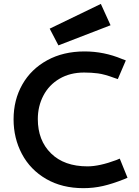

<svg xmlns="http://www.w3.org/2000/svg" viewBox="-20 -959 718 990"><path d="M50 0ZM50 -343.8Q50 -246.2 93.1 -165Q136.2 -83.8 218.1 -36.2Q300 11.2 410 11.2Q462.5 11.2 511.2 0Q560 -11.2 620 -35L637.5 -42.5L597.5 -141.2L580 -133.8Q492.5 -101.2 431.2 -101.2Q311.2 -101.2 243.1 -168.1Q175 -235 175 -345Q175 -411.2 203.8 -466.2Q232.5 -521.2 286.9 -553.1Q341.2 -585 413.8 -585Q451.2 -585 485 -580.6Q518.8 -576.2 568.8 -557.5L587.5 -551.2L628.8 -647.5L608.8 -655Q516.2 -693.8 416.2 -693.8Q306.2 -693.8 223.1 -648.1Q140 -602.5 95 -523.1Q50 -443.8 50 -343.8ZM550 -828.8 281.2 -725 236.2 -811.2 500 -938.8Z"/></svg>

Font: Cambay
Style: Bold
Weight: 700
Designer: Pooja Saxena
Foundry: Pooja Saxena
Version: Version 1.096;PS 001.096;hotconv 1.0.70;makeotf.lib2.5.58329